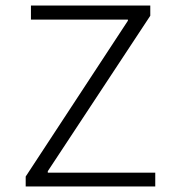

<svg xmlns="http://www.w3.org/2000/svg" viewBox="-20 -675 654 695"><path d="M73 0V-18L124 -50H542V0ZM73 -16V-36L462 -629L443 -574V-639H524V-618L133 -25L153 -80V-16ZM92 -604V-655H524V-634L480 -604Z"/></svg>

Font: Intel One Mono Light
Style: Regular
Weight: 300
Monospace: yes
Designer: Fred Shallcrass
Foundry: Frere-Jones Type LLC
Version: Version 1.004